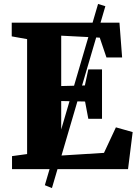

<svg xmlns="http://www.w3.org/2000/svg" viewBox="-20 -858 704 974"><path d="M207.5 81.5 477.5 -838 514.5 -826.5 243.5 96ZM117.5 -76.5V-659.5L39.5 -673.5V-743H586L599.5 -566.5H520L486 -667L290.5 -677V-421.5L410.5 -424.5L428 -506H497.5V-255.5H428L411.5 -343L290.5 -345.5V-69L507.5 -82.5L568 -212L653 -188L629.5 0H41V-66Z"/></svg>

Font: Merriweather Light 18pt Black
Style: Regular
Weight: 900
Version: Version 2.100